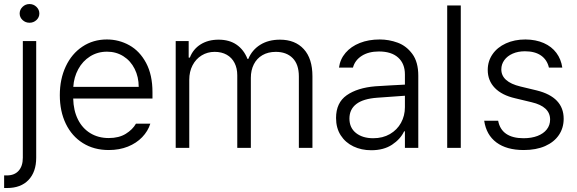

<svg xmlns="http://www.w3.org/2000/svg" viewBox="-41 -734 2863 953"><path d="M138.7 -530.3V48.8Q138.7 119.1 100.6 159.2Q62.5 199.2 -5.9 199.2H-20.5V136.7H-6.8Q30.8 136.7 51.5 113.5Q72.3 90.3 72.3 48.8V-530.3ZM56.6 -667Q56.6 -686 71 -700Q85.4 -713.9 105.5 -713.9Q125.5 -713.9 139.9 -700Q154.3 -686 154.3 -667Q154.3 -647.9 139.9 -634.5Q125.5 -621.1 105.5 -621.1Q85.4 -621.1 71 -634.5Q56.6 -647.9 56.6 -667Z M255.9 -261.7Q255.9 -341.3 285.4 -404.3Q314.9 -467.3 368.2 -502.7Q421.4 -538.1 489.3 -538.1Q549.3 -538.1 601.1 -509.3Q652.8 -480.5 684.3 -421.4Q715.8 -362.3 715.8 -276.4V-245.1H322.3Q323.7 -185.5 345.7 -141.4Q367.7 -97.2 407.2 -73Q446.8 -48.8 499 -48.8Q549.3 -48.8 583.3 -69.8Q617.2 -90.8 633.8 -120.1H705.1Q693.4 -83 664.8 -53.2Q636.2 -23.4 593.8 -6.3Q551.3 10.7 499 10.7Q425.3 10.7 370.4 -23.7Q315.4 -58.1 285.6 -119.9Q255.9 -181.6 255.9 -261.7ZM647.5 -302.7Q647.5 -352.1 627.4 -392.1Q607.4 -432.1 571.5 -454.8Q535.6 -477.5 490.2 -477.5Q443.4 -477.5 406.2 -454.1Q369.1 -430.7 347.4 -390.6Q325.7 -350.6 322.8 -302.7Z M831.1 -530.3H895.5V-448.2H901.4Q917.5 -490.2 954.8 -513.7Q992.2 -537.1 1043.9 -537.1Q1097.2 -537.1 1133.3 -512.2Q1169.4 -487.3 1187.5 -441.4H1191.4Q1210 -486.3 1250.7 -511.7Q1291.5 -537.1 1348.6 -537.1Q1423.8 -537.1 1466.8 -490.2Q1509.8 -443.4 1509.8 -355.5V0H1442.4V-354.5Q1442.4 -414.6 1411.6 -445.6Q1380.9 -476.6 1328.1 -476.6Q1289.6 -476.6 1261.5 -460.2Q1233.4 -443.8 1218.8 -414.6Q1204.1 -385.3 1204.1 -347.7V0H1136.7V-360.4Q1136.7 -395 1123.3 -421.4Q1109.9 -447.8 1084.5 -462.2Q1059.1 -476.6 1024.4 -476.6Q988.8 -476.6 960 -459Q931.2 -441.4 914.8 -409.9Q898.4 -378.4 898.4 -337.9V0H831.1Z M1822.3 -305.7Q1856.4 -308.1 1898.2 -310.3Q1939.9 -312.5 1968.8 -314V-364.3Q1968.8 -418 1935.3 -448.2Q1901.9 -478.5 1839.8 -478.5Q1788.6 -478.5 1754.6 -456.8Q1720.7 -435.1 1710.9 -398.4H1641.6Q1647 -439.9 1674.1 -471.7Q1701.2 -503.4 1745.1 -520.8Q1789.1 -538.1 1843.8 -538.1Q1889.6 -538.1 1932.9 -522.2Q1976.1 -506.3 2005.6 -466.3Q2035.2 -426.3 2035.2 -358.4V0H1968.8V-82H1964.8Q1946.3 -43 1904.8 -15.6Q1863.3 11.7 1801.8 11.7Q1752.9 11.7 1713.1 -7.3Q1673.3 -26.4 1650.1 -62.5Q1627 -98.6 1627 -148.4Q1627 -224.1 1679.9 -261.2Q1732.9 -298.3 1822.3 -305.7ZM1811.5 -47.9Q1858.9 -47.9 1894.5 -68.6Q1930.2 -89.4 1949.5 -124.5Q1968.8 -159.7 1968.8 -202.1V-258.8L1832 -249Q1762.2 -244.1 1727.8 -217.8Q1693.4 -191.4 1693.4 -145.5Q1693.4 -99.6 1726.1 -73.7Q1758.8 -47.9 1811.5 -47.9Z M2246.1 0H2178.7V-707H2246.1Z M2564.5 -479.5Q2530.3 -479.5 2503.7 -467.8Q2477.1 -456.1 2462.2 -435.5Q2447.3 -415 2447.3 -389.6Q2447.3 -327.6 2542 -304.7L2623 -285.2Q2756.8 -252 2756.8 -144.5Q2756.8 -99.1 2733.2 -64Q2709.5 -28.8 2664.8 -9Q2620.1 10.7 2558.6 10.7Q2473.6 10.7 2423.1 -26.9Q2372.6 -64.5 2362.3 -134.8H2431.6Q2439.5 -91.8 2471.4 -69.8Q2503.4 -47.9 2557.6 -47.9Q2597.2 -47.9 2627 -59.3Q2656.7 -70.8 2673.1 -91.8Q2689.5 -112.8 2689.5 -140.6Q2689.5 -205.1 2597.7 -226.6L2516.6 -246.1Q2450.2 -261.2 2415 -297.6Q2379.9 -334 2379.9 -386.7Q2379.9 -430.2 2403.6 -464.6Q2427.2 -499 2470 -518.6Q2512.7 -538.1 2567.4 -538.1Q2618.7 -537.6 2658 -520.3Q2697.3 -502.9 2720.7 -471.4Q2744.1 -439.9 2750 -398.4H2683.6Q2674.8 -437 2644.5 -458.3Q2614.3 -479.5 2564.5 -479.5Z"/></svg>

Font: Pretendard JP Light
Style: Regular
Weight: 300
Designer: Base glyphs from Inter by Rasmus Andersson; Hangeul glyphs from Noto Sans CJK(Source Han Sans) by Jang Soo-young and Kan
Foundry: Kil Hyung-jin
Version: Version 1.309